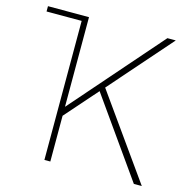

<svg xmlns="http://www.w3.org/2000/svg" viewBox="-103 -788 867 887"><g transform="rotate(15 331.0 -345.0)"><path d="M18.6 -665V-690.4H214.8V-262.7H215.8L589.8 -690.4H629.9L371.1 -395.5L652.3 0H614.3L350.6 -373L214.8 -218.8V0H186.5V-665Z"/></g></svg>

Font: Gothic A1 Thin
Style: Regular
Weight: 250
Designer: HanYang I&C Co.,Ltd.
Foundry: HanYang I&C Co.,Ltd.
Version: Version 2.50